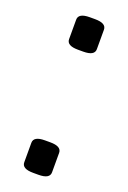

<svg xmlns="http://www.w3.org/2000/svg" viewBox="-110 -567 408 611"><g transform="rotate(20 94.0 -261.5)"><path d="M47 -437V-503Q47 -525 85 -525H103Q141 -525 141 -503V-437Q141 -415 103 -415H85Q47 -415 47 -437ZM47 -20V-86Q47 -108 85 -108H103Q141 -108 141 -86V-20Q141 2 103 2H85Q47 2 47 -20Z"/></g></svg>

Font: Asap Condensed
Style: Regular
Weight: 400
Designer: Pablo Cosgaya
Foundry: Omnibus-Type
Version: Version 1.010; ttfautohint (v1.8)